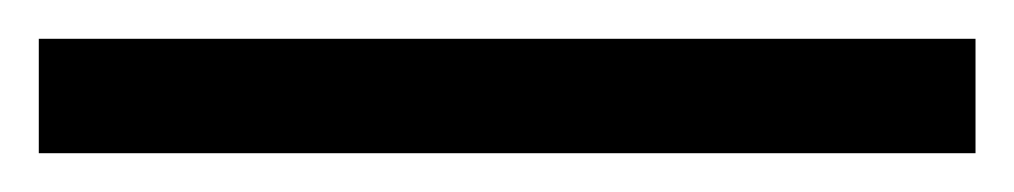

<svg xmlns="http://www.w3.org/2000/svg" viewBox="-22 101 523 99"><path d="M-2 121H481V180H-2Z"/></svg>

Font: Aspekta 300
Style: Regular
Weight: 300
Designer: Ivo Dolenc
Version: Version 2.000